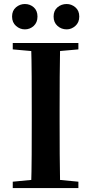

<svg xmlns="http://www.w3.org/2000/svg" viewBox="-20 -960 466 980"><path d="M107 -810.1Q81.7 -810.1 61.7 -827.7Q41.6 -845.3 41.6 -875.5Q41.6 -906 61.7 -922.8Q81.7 -939.5 107 -939.5Q132.9 -939.5 152.1 -922.8Q171.3 -906 171.3 -875.5Q171.3 -845.3 152.1 -827.7Q132.9 -810.1 107 -810.1ZM320.4 -810.1Q293.3 -810.1 273.5 -827.7Q253.6 -845.3 253.6 -875.5Q253.6 -906 273.5 -922.8Q293.3 -939.5 320.4 -939.5Q344.7 -939.5 364.6 -922.8Q384.6 -906 384.6 -875.5Q384.6 -845.3 364.6 -827.7Q344.7 -810.1 320.4 -810.1ZM45.1 0V-32.6L198.2 -47.3H226L380.1 -32.6V0ZM138.6 0Q141.4 -85.2 141.7 -171.8Q142.1 -258.5 142.1 -346.1V-393.6Q142.1 -481.3 141.7 -567.7Q141.4 -654.1 138.6 -740.5H287Q285.3 -655.6 284.8 -568.4Q284.3 -481.3 284.3 -393.6V-346.9Q284.3 -259.9 284.8 -173.3Q285.3 -86.6 287 0ZM45.1 -707.9V-740.5H380.1V-707.9L226 -694.2H198.2Z"/></svg>

Font: Noto Serif KR ExtraLight
Style: Regular
Weight: 200
Designer: Ryoko NISHIZUKA 西塚涼子 (kana & ideographs); Frank Grießhammer (Latin, Greek & Cyrillic); Wenlong ZHANG 张文龙 (bopomofo); San
Foundry: Adobe
Version: Version 2.002-H1;hotconv 1.1.0;makeotfexe 2.6.0